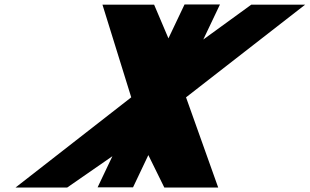

<svg xmlns="http://www.w3.org/2000/svg" viewBox="-20 -846 1396 866"><path d="M964.2 0 819.1 -407 1356.4 -825H1113.4L896.9 -667.7L972.2 -826H812.4L739.7 -673L675.1 -825H442.1L571.9 -407L49.8 0H282.8L487 -141.5L420.2 -1H580L649.1 -146.5L721.2 0Z"/></svg>

Font: Hussar
Style: BdSuprExtOblFive
Weight: 700
Foundry: Cannot Into Space Fonts
Version: Version 2.00